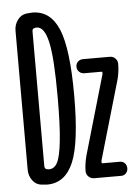

<svg xmlns="http://www.w3.org/2000/svg" viewBox="-53 -782 607 834"><g transform="rotate(-5 250.0 -365.0)"><path d="M299.8 -101.6 399.4 -445.3Q400.4 -448.2 400.4 -454.1Q400.4 -458 396.5 -458H321.3Q308.6 -458 299.3 -466.8Q290 -475.6 290 -488.8Q290 -502 298.8 -510.7Q307.6 -519.5 321.3 -519.5H438.5Q452.1 -519.5 461.9 -509.8Q471.7 -500 471.7 -486.3Q471.7 -451.2 462.9 -418L363.3 -75.2Q362.3 -72.3 362.3 -66.9Q362.3 -61.5 366.2 -61.5H442.4Q455.1 -61.5 463.4 -52.7Q471.7 -43.9 471.7 -30.8Q471.7 -17.6 463.4 -8.8Q455.1 0 442.4 0H324.2Q310.5 0 300.3 -9.8Q290 -19.5 290 -34.2Q290 -64.5 299.8 -101.6ZM113.3 -657.2V-73.2Q113.3 -61.5 119.1 -58.6Q125 -55.7 132.8 -55.7Q156.2 -55.7 169.4 -81.1Q182.6 -106.4 189.9 -174.3Q197.3 -242.2 197.3 -365.2Q197.3 -537.1 181.6 -605.5Q166 -673.8 132.8 -673.8Q125 -673.8 119.1 -670.9Q113.3 -668.9 113.3 -657.2ZM93.8 7.8Q69.3 4.9 54.7 -15.6Q40 -36.1 40 -61.5V-668Q40 -694.3 55.2 -714.8Q70.3 -735.4 93.8 -738.3Q111.3 -740.2 119.1 -740.2Q198.2 -740.2 233.9 -654.8Q269.5 -569.3 269.5 -365.2Q269.5 -159.2 233.4 -74.7Q197.3 9.8 119.1 9.8Q111.3 9.8 93.8 7.8Z"/></g></svg>

Font: Rounded Mgen+ 1mn regular
Style: Regular
Weight: 400
Designer: [Source Han Sans]
Ryoko NISHIZUKA  (kana & ideographs); Paul D. Hunt (Latin, Greek & Cyrillic); Wenlong ZHANG  (bopomofo
Version: Version 1.059.20150602